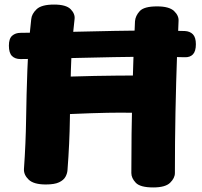

<svg xmlns="http://www.w3.org/2000/svg" viewBox="-20 -802 888 842"><path d="M117 -718Q119 -741 140.5 -761.5Q162 -782 217 -782Q270 -782 290 -761.5Q310 -741 307 -718Q294 -606 291 -498.5Q288 -391 286.5 -282Q285 -173 276 -56Q275 -41 267 -26.5Q259 -12 239 -2.5Q219 7 181 7Q128 7 106 -14Q84 -35 85 -60Q93 -174 94.5 -280.5Q96 -387 100 -494.5Q104 -602 117 -718ZM189 -298Q178 -298 168.5 -306.5Q159 -315 153.5 -340.5Q148 -366 148 -416Q148 -439 161.5 -450.5Q175 -462 190 -463Q252 -465 300 -466.5Q348 -468 395 -469Q442 -470 500 -470.5Q558 -471 640 -471Q657 -471 669 -459.5Q681 -448 681 -426Q681 -368 668 -343Q655 -318 637 -312.5Q619 -307 603 -307Q562 -308 509.5 -308Q457 -308 380 -305.5Q303 -303 189 -298ZM572 -709Q574 -733 593 -753.5Q612 -774 669 -774Q722 -774 743.5 -753.5Q765 -733 763 -709Q762 -675 760.5 -646Q759 -617 757 -578Q752 -439 749.5 -309.5Q747 -180 747 -43Q747 -21 726 -0.5Q705 20 652 20Q595 20 575.5 -0.5Q556 -21 556 -43Q556 -219 560 -379.5Q564 -540 572 -709ZM70 -543Q46 -543 32.5 -556.5Q19 -570 19 -602Q19 -633 33.5 -645.5Q48 -658 70 -658Q114 -658 179 -659.5Q244 -661 321.5 -663Q399 -665 481.5 -666.5Q564 -668 643 -668Q722 -668 790 -666Q813 -665 826 -651.5Q839 -638 839 -608Q839 -577 826 -563.5Q813 -550 790 -551Q722 -553 642.5 -553Q563 -553 481 -551.5Q399 -550 321.5 -548Q244 -546 179 -544.5Q114 -543 70 -543Z"/></svg>

Font: Playpen Sans ExtraBold
Style: Regular
Weight: 800
Designer: Laura Meseguer, Veronika Burian, José Scaglione
Foundry: TypeTogether
Version: Version 1.001